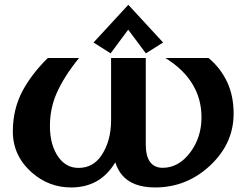

<svg xmlns="http://www.w3.org/2000/svg" viewBox="-20 -782 1041 811"><path d="M280.3 9.8Q186.5 9.8 115.2 -52.7Q34.2 -123.5 34.2 -227.1Q34.2 -321.8 76.2 -399.9Q115.7 -472.2 182.1 -537.1H314Q251 -460 219.2 -388.2Q190.9 -323.7 190.9 -249.5Q190.9 -167 228.5 -116.2Q260.7 -72.8 311.5 -72.8Q371.6 -72.8 406.7 -123Q449.2 -184.1 449.2 -274.4V-537.1H595.7V-172.4Q595.7 -122.6 613.8 -98.1Q632.3 -73.2 667 -73.2Q734.4 -73.2 783.2 -137.7Q831.1 -201.7 831.1 -286.1Q831.1 -361.3 795.9 -421.9Q757.3 -488.8 678.2 -537.1H860.8Q912.1 -494.1 939.5 -435.5Q966.8 -377 966.8 -302.2Q966.8 -175.8 867.7 -83Q768.6 9.8 635.3 9.8Q540 9.8 495.6 -42.5Q478 -63.5 466.8 -96.2Q403.8 9.8 280.3 9.8ZM522 -761.7 668.9 -602.5 596.2 -556.6 521.5 -656.7 447.3 -556.6 375 -602.5Z"/></svg>

Font: Berenika
Style: Bold
Weight: 700
Designer: Wojciech Kalinowski "wmk69" (wmk69@o2.pl)
Foundry: Wojciech Kalinowski "wmk69" (wmk69@o2.pl)
Version: Version 3.1.0; 2021-05-14